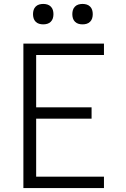

<svg xmlns="http://www.w3.org/2000/svg" viewBox="-20 -957 640 977"><path d="M99 0V-735H509V-677H164V-411H446V-353H164V-58H509V0ZM400 -833Q389 -833 379 -836Q369 -839 361.5 -846.5Q354 -854 351 -864Q348 -874 348 -885Q348 -896 351 -906Q354 -916 361.5 -923.5Q369 -931 379 -934Q389 -937 400 -937Q411 -937 421 -934Q431 -931 438.5 -923.5Q446 -916 449 -906Q452 -896 452 -885Q452 -874 449 -864Q446 -854 438.5 -846.5Q431 -839 421 -836Q411 -833 400 -833ZM200 -833Q189 -833 179 -836Q169 -839 161.5 -846.5Q154 -854 151 -864Q148 -874 148 -885Q148 -896 151 -906Q154 -916 161.5 -923.5Q169 -931 179 -934Q189 -937 200 -937Q211 -937 221 -934Q231 -931 238.5 -923.5Q246 -916 249 -906Q252 -896 252 -885Q252 -874 249 -864Q246 -854 238.5 -846.5Q231 -839 221 -836Q211 -833 200 -833Z"/></svg>

Font: Iosevka Curly Light Extended
Style: Regular
Weight: 300
Width: 7
Monospace: yes
Designer: Belleve Invis
Foundry: Belleve Invis
Version: Version 11.1.0; ttfautohint (v1.8.3)